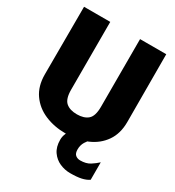

<svg xmlns="http://www.w3.org/2000/svg" viewBox="-212 -822 1045 1149"><g transform="rotate(30 311.0 -248.0)"><path d="M311 12Q231 12 166.5 -15.5Q102 -43 64 -97.5Q26 -152 26 -232L27 -700H208V-232Q208 -168 235 -144.5Q262 -121 311 -121Q360 -121 387 -144.5Q414 -168 414 -232V-700H595L596 -232Q596 -152 558 -97.5Q520 -43 455.5 -15.5Q391 12 311 12ZM452 204Q415 204 380.5 189Q346 174 323.5 142Q301 110 301 60Q301 37 310.5 16Q320 -5 341 -31H464Q448 -17 434 6Q420 29 420 58Q420 86 433.5 97Q447 108 466 108Q507 108 533.5 91Q560 74 579 56V177Q558 191 528.5 197.5Q499 204 452 204Z"/></g></svg>

Font: Panamera Black
Style: Regular
Weight: 900
Designer: Bastien Sozeau
Foundry: NBR — Bastien Sozeau
Version: Version 3.002; ttfautohint (v1.8.4.7-5d5b);gftools[0.9.33]